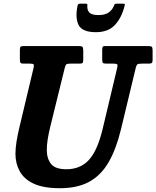

<svg xmlns="http://www.w3.org/2000/svg" viewBox="-20 -999 845 1038"><path d="M330 -631.5 252 -315Q243.5 -280.5 238.2 -248Q233 -215.5 233 -188.5Q233 -142 255.8 -113Q278.5 -84 339 -84Q413.5 -84 459.8 -133.5Q506 -183 534.5 -300L613.5 -632Q617 -645.5 614.2 -650.2Q611.5 -655 594 -655H554Q539 -655 535.8 -659.8Q532.5 -664.5 532.5 -679V-727Q532.5 -739.5 534.8 -744.8Q537 -750 550 -750H781.5Q796 -750 800.5 -746Q805 -742 805 -727V-675.5Q805 -662 800.5 -658.5Q796 -655 784 -655H746.5Q729 -655 723.2 -651.2Q717.5 -647.5 714 -632.5L634 -300Q608 -192.5 567 -121.8Q526 -51 462.2 -16.2Q398.5 18.5 304 18.5Q215 18.5 162.5 -6Q110 -30.5 86.8 -72.8Q63.5 -115 63.5 -167.5Q63.5 -197 69.2 -233Q75 -269 83 -302.5L161.5 -632Q164.5 -645.5 162.2 -650.2Q160 -655 143 -655H108.5Q95 -655 91.2 -659Q87.5 -663 87.5 -677.5V-729Q87.5 -742.5 91.5 -746.2Q95.5 -750 109 -750H406Q421 -750 425.5 -745.8Q430 -741.5 430 -725.5V-675Q430 -662.5 426.2 -658.8Q422.5 -655 409.5 -655H360.5Q342.5 -655 338 -650.5Q333.5 -646 330 -631.5ZM498.5 -825Q424.5 -825 405 -863.8Q385.5 -902.5 399.5 -969.5Q401.5 -979 413 -979H445Q453 -979 452.5 -971Q449.5 -946.5 462.5 -932Q475.5 -917.5 512 -917.5Q546.5 -917.5 566 -930.5Q585.5 -943.5 594.5 -964.5Q597.5 -971.5 599.2 -975.2Q601 -979 610 -979H646Q653.5 -979 654.5 -976.8Q655.5 -974.5 653.5 -967Q637 -901.5 600.5 -863.2Q564 -825 498.5 -825Z"/></svg>

Font: Besley* Narrow
Style: Bold Italic
Weight: 700
Width: 4
Italic angle: -13°
Designer: Owen Earl
Foundry: indestructible type*
Version: Version 3.000; ttfautohint (v1.8.3)